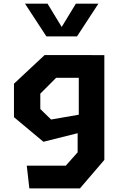

<svg xmlns="http://www.w3.org/2000/svg" viewBox="-20 -838 660 1058"><path d="M127.5 74.8H342.5L407.8 1.4V-151.6L414.1 -172.8V-534.2H555V43.1L420.5 200H141.7ZM57 -192.3V-376.8L225.9 -534.6H485.1V-409.2H289.2L202.1 -321.9V-237.3L261.5 -179.4L485.1 -218.2V-123.4L219.2 -56.8ZM235.6 -637.4H404.4L522.2 -817.7H398L320 -689.5L242 -817.7H117.8Z"/></svg>

Font: Monaspace Krypton Var
Style: Regular
Weight: 400
Designer: Riley Cran and the Lettermatic Team
Version: Version 1.101 (Monaspace Krypton Var)